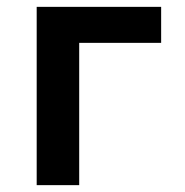

<svg xmlns="http://www.w3.org/2000/svg" viewBox="-20 -540 540 560"><path d="M87 0V-520H450V-415H211V0Z"/></svg>

Font: Iosevka Term Curly Extrabold
Style: Regular
Weight: 800
Designer: Belleve Invis
Foundry: Belleve Invis
Version: Version 32.3.0